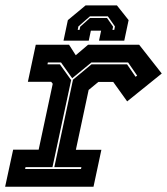

<svg xmlns="http://www.w3.org/2000/svg" viewBox="-22 -710 636 730"><path d="M-2.5 0 28 -141H125L178.5 -391.5L172.5 -399H84L114 -540H240.5L266 -500L313 -540H507L593 -430.5L461.5 -324.5L408.5 -398.5H352L315 -368L266.5 -140.5H363.5L333.5 0ZM73.5 -67.5H286L287.5 -74.5H184.5L255.5 -407L326 -465.5H461L493.5 -418L499.5 -422.5L465 -472.5H325.5L252.5 -412.5L210 -472.5H160L158.5 -465.5H205.5L248.5 -405.5L177.5 -74.5H75ZM422.5 -689.5 467 -633.5 450.5 -555.5H354.5L362.5 -593.5H323.5L315.5 -555.5H219.5L236 -633.5L303.5 -689.5ZM388 -648H320L276 -609.5L273.5 -596.5H280.5L283 -608.5L320 -641.5H385L408 -608.5L405.5 -596.5H412.5L415 -609.5Z"/></svg>

Font: Tourney Thin ExtraBold
Style: Italic
Weight: 800
Italic angle: -12°
Version: Version 1.015